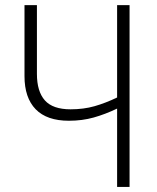

<svg xmlns="http://www.w3.org/2000/svg" viewBox="-20 -734 617 754"><path d="M488.8 0H439.9V-307.6Q393.1 -285.2 347.9 -272.5Q302.7 -259.8 250.5 -259.8Q164.1 -259.8 120.1 -304.9Q76.2 -350.1 76.2 -435.1V-713.9H125V-443.8Q125 -375 156.2 -339.8Q187.5 -304.7 257.3 -304.7Q308.1 -304.7 351.1 -316.9Q394 -329.1 439.9 -351.1V-713.9H488.8Z"/></svg>

Font: Open Sans SemiCondensed Light
Style: Regular
Weight: 300
Width: 4
Designer: Monotype Design Team
Foundry: Monotype Imaging Inc.
Version: Version 3.000